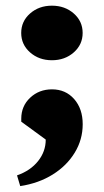

<svg xmlns="http://www.w3.org/2000/svg" viewBox="-20 -487 363 670"><path d="M50.6 162.4 39.4 125Q86.2 108.6 112.9 75.1Q139.6 41.6 139.6 0L54.2 -62.4V-72.8Q54.2 -116.8 85.2 -146Q116.2 -175.2 161.4 -175.2Q209 -175.2 238.8 -141.3Q268.6 -107.4 268.6 -53.6Q268.6 0.2 240.7 45.9Q212.8 91.6 163.8 122.1Q114.8 152.6 50.6 162.4ZM161.2 -276.8Q116 -276.8 85 -304.1Q54 -331.4 54 -372Q54 -412.8 85 -440Q116 -467.2 161.2 -467.2Q206.4 -467.2 237.4 -440Q268.4 -412.8 268.4 -372Q268.4 -331.4 237.4 -304.1Q206.4 -276.8 161.2 -276.8Z"/></svg>

Font: Platypi Light
Style: Regular
Weight: 300
Designer: David Sargent
Foundry: Bolt Cutter Type
Version: Version 1.200